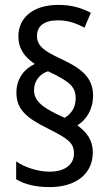

<svg xmlns="http://www.w3.org/2000/svg" viewBox="-20 -782 453 784"><path d="M47 -404C47 -336 87 -301 174 -258C259 -215 282 -199 282 -155C282 -113 249 -81 182 -81C135 -81 80 -99 46 -123V-50C81 -29 126 -18 183 -18C290 -18 359 -72 359 -160C359 -205 339 -239 296 -270C333 -293 360 -336 360 -391C360 -465 313 -503 228 -542C160 -574 131 -594 131 -636C131 -674 159 -699 216 -699C256 -699 287 -689 325 -669L351 -730C308 -751 272 -762 217 -762C121 -762 55 -714 55 -633C55 -586 78 -550 122 -521C78 -500 47 -460 47 -404ZM119 -414C119 -450 141 -480 176 -491C268 -448 289 -426 289 -380C289 -343 271 -317 244 -301L212 -316C151 -346 119 -371 119 -414Z"/></svg>

Font: Noto Sans Kannada Condensed
Style: Regular
Weight: 400
Width: 3
Designer: Jelle Bosma - Monotype Design Team
Foundry: Monotype Imaging Inc.
Version: Version 2.005